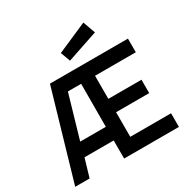

<svg xmlns="http://www.w3.org/2000/svg" viewBox="-204 -1122 1281 1305"><g transform="rotate(-30 437.0 -469.5)"><path d="M414 -760 657 -842 622 -939 386 -836ZM401 -586 400 -249H199L297 -586ZM830 0V-107H510V-300H770V-405H510V-586H830V-693H218L16 0H129L171 -142H400V0Z"/></g></svg>

Font: RazerF5 SemiBold
Style: Regular
Weight: 600
Foundry: Razer Inc.
Version: Version 2